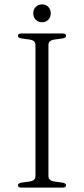

<svg xmlns="http://www.w3.org/2000/svg" viewBox="-20 -852 382 872"><path d="M200 -52Q200 -42 206.5 -36Q213 -30 224.5 -28L264.5 -22.5Q280 -19.5 280 -10.5Q280 -6 276.5 -3Q273 0 264.5 0H76.5Q69 0 65.2 -3Q61.5 -6 61.5 -10.5Q61.5 -19.5 77 -22.5L117 -28Q128.5 -30 134.8 -36Q141 -42 141 -52V-648Q141 -658 134.8 -664Q128.5 -670 117 -672L77 -677.5Q61.5 -680.5 61.5 -689.5Q61.5 -694.5 65.2 -697.2Q69 -700 76.5 -700H264.5Q273 -700 276.5 -697.2Q280 -694.5 280 -689.5Q280 -680.5 264.5 -677.5L224.5 -672Q213 -670 206.5 -664Q200 -658 200 -648ZM171 -751Q153 -751 142 -762.8Q131 -774.5 131 -791.5Q131 -808.5 142 -820.2Q153 -832 171 -832Q189 -832 199.8 -820.2Q210.5 -808.5 210.5 -791.5Q210.5 -774.5 199.8 -762.8Q189 -751 171 -751Z"/></svg>

Font: Fraunces ExtraLight
Style: Regular
Weight: 250
Version: Version 1.000;[b76b70a41]